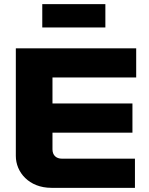

<svg xmlns="http://www.w3.org/2000/svg" viewBox="-20 -902 714 922"><path d="M56 -670V-153C56 -75 119 0 227 0H628V-140H278C249 -140 232 -157 232 -185V-265H616V-405H232V-530H634V-670ZM183 -770H486V-882H183Z"/></svg>

Font: LT Wave Black
Style: Regular
Weight: 900
Designer: Daniel Lyons
Version: Version 2.5 (Glyphs App)